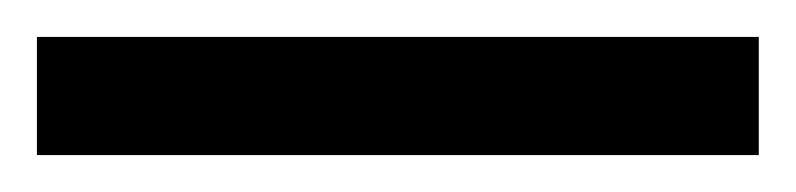

<svg xmlns="http://www.w3.org/2000/svg" viewBox="-23 65 431 104"><path d="M388 85V149H-3V85Z"/></svg>

Font: Almarai Bold
Style: Regular
Weight: 700
Designer: Boutros International 2019
Foundry: Created by Boutros International 2019
Version: Version 1.10